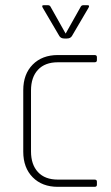

<svg xmlns="http://www.w3.org/2000/svg" viewBox="-20 -723 430 743"><path d="M229 -574Q216 -574 210 -583L146 -692Q139 -703 150 -703H164Q172 -703 175 -698L234 -593L293 -698Q296 -703 304 -703H318Q329 -703 322 -692L258 -583Q252 -574 239 -574ZM355 -20V-8Q355 0 346 0H204Q143 0 106.5 -37Q70 -74 70 -136V-374Q70 -436 106.5 -473Q143 -510 204 -510H346Q355 -510 355 -502V-490Q355 -482 346 -482H204Q154 -482 127 -453Q100 -424 100 -373V-137Q100 -86 127 -57Q154 -28 204 -28H346Q355 -28 355 -20Z"/></svg>

Font: Rajdhani Light
Style: Regular
Weight: 300
Designer: Satya Rajpurohit, Jyotish Sonowal
Foundry: Indian Type Foundry
Version: Version 1.201;PS 1.0;hotconv 1.0.78;makeotf.lib2.5.61930; tt